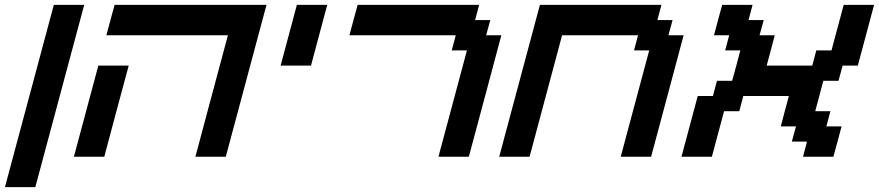

<svg xmlns="http://www.w3.org/2000/svg" viewBox="-54 -645 3616 790"><path d="M-33.7 125H91.3Q125 0 191.9 -250Q258.8 -500 292.5 -625H167.5Q133.8 -500 66.9 -250Q0 0 -33.7 125Z M750 0H875Q902.8 -104 958.7 -312.3Q1014.6 -520.5 1042.5 -625H417.5Q411.6 -604 400.4 -562.3Q389.2 -520.5 383.8 -500H883.8Q861.3 -417 816.7 -250Q772 -83 750 0ZM250 0H375Q391.6 -62.5 425 -187.5Q458.5 -312.5 475.6 -375H350.6Q334 -312.5 300.3 -187.5Q266.6 -62.5 250 0Z M1100.6 -375H1225.6Q1236.8 -416.5 1259 -500Q1281.2 -583.5 1292.5 -625H1167.5Q1156.2 -583.5 1134 -500Q1111.8 -416.5 1100.6 -375Z M1750 0H1875Q1897.5 -83 1942.1 -250Q1986.8 -417 2008.8 -500H1946.3L1963.4 -562.5H1900.9L1917.5 -625H1417.5Q1411.6 -604 1400.4 -562.3Q1389.2 -520.5 1383.8 -500H1821.3L1804.7 -437.5H1867.2Z M2500 0H2625Q2647.5 -83 2692.1 -250Q2736.8 -417 2758.8 -500H2696.3L2713.4 -562.5H2650.9L2667.5 -625H2167.5Q2139.6 -520.5 2083.7 -312.3Q2027.8 -104 2000 0H2125Q2147 -83 2191.9 -250Q2236.8 -417 2258.8 -500H2571.3L2554.7 -437.5H2617.2Z M3250 0H3375Q3380.9 -21 3392.1 -62.5Q3403.3 -104 3408.7 -125H3346.2L3362.8 -187.5H3300.3Q3306.2 -208 3317.1 -249.8Q3328.1 -291.5 3333.5 -312.5H3396L3413.1 -375H3475.6Q3486.8 -416.5 3509 -500Q3531.2 -583.5 3542.5 -625H3417.5L3367.2 -437.5H3304.7L3288.1 -375H3100.6Q3106.4 -396 3117.4 -437.5Q3128.4 -479 3133.8 -500H3071.3L3088.4 -562.5H3025.9L3042.5 -625H2917.5Q2911.6 -604 2900.4 -562.3Q2889.2 -520.5 2883.8 -500H2946.3L2929.7 -437.5H2992.2Q2986.8 -417 2975.6 -375Q2964.4 -333 2958.5 -312.5H2896L2879.4 -250H2816.9Q2805.7 -208 2783.4 -125Q2761.2 -42 2750 0H2875L2925.3 -187.5H2987.8L3004.4 -250H3191.9Q3186 -229 3175 -187.3Q3164.1 -145.5 3158.7 -125H3221.2L3204.1 -62.5H3266.6Z"/></svg>

Font: Faithful 32x
Style: Oblique
Weight: 400
Foundry: Faithful Resource Pack
Version: Version 1.0; January 27, 2023